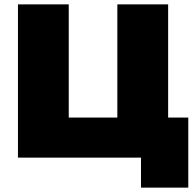

<svg xmlns="http://www.w3.org/2000/svg" viewBox="-20 -720 897 877"><path d="M840 -183H748V-700H516V-183H294V-700H62V0H624V137H840Z"/></svg>

Font: Montserrat Custom Black
Style: Regular
Weight: 900
Designer: Julieta Ulanovsky
Foundry: Julieta Ulanovsky
Version: Version 7.200